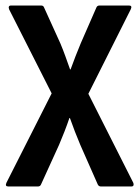

<svg xmlns="http://www.w3.org/2000/svg" viewBox="-20 -675 506 695"><path d="M10 0Q-2.9 0 3.5 -13.9L167 -337L13 -641.1Q10.6 -647.6 12.3 -651.3Q14 -655 20 -655H128.8Q136.8 -655 139.2 -648.6L198.9 -517Q208.5 -494 217 -470.4Q225.6 -446.9 233.6 -423.9H235.6Q244.2 -447.4 253.5 -471.7Q262.8 -495.9 272.4 -518.5L329 -648Q332 -655 340 -655H447.3Q459.7 -655 453.2 -641.1L299.8 -335.5L462.2 -13.9Q464.7 -8.4 463.2 -4.2Q461.8 0 455.3 0H345.4Q337.5 0 334 -7L270.9 -150Q260.8 -173.5 251.2 -198.6Q241.7 -223.7 233.1 -247.7H231.2Q223.1 -223.7 213.3 -198.6Q203.5 -173.5 193.9 -151L128.8 -8Q125.8 0 117.4 0Z"/></svg>

Font: Sofia Sans Condensed
Style: Regular
Weight: 400
Designer: Botio Nikoltchev, Ani Petrova
Foundry: lettersoup
Version: Version 4.100